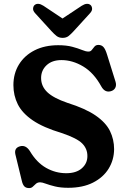

<svg xmlns="http://www.w3.org/2000/svg" viewBox="-20 -944 656 981"><path d="M328.5 15.5Q289.5 15.5 261 8.5Q232.5 1.5 213.8 -5.5Q195 -12.5 185.5 -12.5Q172 -12.5 163.8 -5.2Q155.5 2 148 9.5Q140.5 17 129 17Q112.5 17 104 7.8Q95.5 -1.5 91 -22L58.5 -155.5Q51.5 -188 82 -196.5Q112 -205 133 -171.5Q167.5 -113.5 215.8 -86.2Q264 -59 318.5 -59Q369.5 -59 398 -84Q426.5 -109 426.5 -146Q427 -183.5 400.2 -210.8Q373.5 -238 294.5 -264.5Q201 -292.5 147.2 -329.2Q93.5 -366 71 -411Q48.5 -456 48.5 -509Q48.5 -568.5 77 -614.8Q105.5 -661 157 -687Q208.5 -713 277.5 -713Q319.5 -713 349.2 -705Q379 -697 398.8 -688.8Q418.5 -680.5 432 -680.5Q443 -680.5 449.2 -689Q455.5 -697.5 462.8 -706Q470 -714.5 483 -714.5Q498.5 -714.5 508.5 -703.8Q518.5 -693 527 -665L570 -527.5Q576 -508.5 568.8 -495Q561.5 -481.5 544.5 -477.5Q515 -470.5 497.5 -502.5Q459.5 -572 405 -604.5Q350.5 -637 294 -637Q246 -637 218 -610.8Q190 -584.5 190 -545.5Q190 -503.5 221.5 -473.2Q253 -443 324.5 -418.5Q417 -389.5 469 -353.5Q521 -317.5 542 -274.5Q563 -231.5 563 -181.5Q562.5 -127 535 -82.2Q507.5 -37.5 455.2 -11Q403 15.5 328.5 15.5ZM357.5 -786Q343 -770 330.8 -760.2Q318.5 -750.5 300 -750.5Q281.5 -750.5 269 -760.2Q256.5 -770 242 -786L159.5 -876.5Q148 -889 149 -900.5Q150 -912 156.5 -918Q173.5 -932.5 202 -914.5L299.5 -849.5L397.5 -914.5Q426 -932.5 443 -918Q449.5 -912 450.5 -900.5Q451.5 -889 440 -876.5Z"/></svg>

Font: Fraunces 9pt SuperSoft SemiBold
Style: Regular
Weight: 600
Version: Version 1.000;[0bf87f6ff]